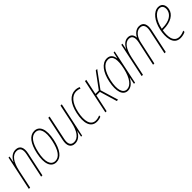

<svg xmlns="http://www.w3.org/2000/svg" viewBox="260 -1647 2768 2768"><g transform="rotate(-45 1643.5 -263.5)"><path d="M12 0H38L98 -283C130 -432 189 -512 269 -512C342 -512 359 -457 342 -376L262 0H288L367 -371C388 -470 361 -537 274 -537C206 -537 157 -488 129 -430H127L145 -527H124Z M567 10C662 10 730 -80 766 -246C804 -429 763 -537 656 -537C562 -537 493 -447 458 -282C419 -99 461 10 567 10ZM569 -14C481 -14 447 -110 483 -278C517 -434 575 -512 655 -512C743 -512 776 -418 740 -251C706 -95 649 -14 569 -14Z M949 10C1017 10 1066 -38 1094 -96H1096L1077 0H1098L1210 -527H1184L1124 -244C1092 -94 1032 -15 952 -15C881 -15 865 -70 882 -151L961 -527H935L856 -155C835 -57 862 10 949 10Z M1393 10C1426 10 1456 2 1477 -8V-33C1451 -21 1421 -14 1394 -14C1291 -14 1265 -126 1298 -283C1331 -434 1401 -512 1489 -512C1514 -512 1541 -506 1560 -496L1569 -519C1547 -530 1519 -537 1492 -537C1386 -537 1309 -450 1273 -287C1235 -113 1270 10 1393 10Z M1572 0H1597L1654 -265H1725L1804 0H1831L1748 -276L1932 -527H1903L1728 -290H1659L1709 -527H1683Z M2026 10C2086 10 2135 -33 2173 -104H2175L2155 0H2177L2288 -527H2267L2245 -433H2242C2235 -486 2206 -537 2136 -537C2035 -537 1959 -433 1926 -275C1891 -105 1924 10 2026 10ZM2028 -14C1947 -14 1918 -114 1952 -272C1984 -419 2048 -512 2134 -512C2227 -512 2240 -410 2205 -254C2169 -97 2103 -14 2028 -14Z M2312 0H2338L2400 -293C2430 -432 2485 -512 2560 -512C2628 -512 2643 -454 2625 -371L2544 0H2570L2647 -354C2664 -433 2712 -512 2787 -512C2856 -512 2874 -456 2856 -374L2777 0H2803L2882 -372C2902 -468 2877 -537 2791 -537C2729 -537 2682 -492 2657 -442H2656C2652 -499 2623 -537 2565 -537C2504 -537 2459 -493 2430 -435H2428L2446 -527H2424Z M3099 10C3137 10 3176 -1 3199 -14V-40C3172 -27 3139 -15 3101 -15C2980 -15 2978 -152 2995 -253H3009C3163 -253 3255 -315 3273 -403C3286 -463 3266 -537 3183 -537C3087 -537 3005 -431 2974 -285C2948 -164 2950 10 3099 10ZM3001 -283C3029 -416 3104 -512 3181 -512C3245 -512 3256 -452 3246 -407C3230 -334 3155 -278 3017 -278H3000C3000 -279 3000 -281 3001 -283Z"/></g></svg>

Font: Noto Sans Condensed Thin
Style: Italic
Weight: 100
Width: 3
Italic angle: -12°
Designer: Monotype Design Team
Foundry: Monotype Imaging Inc.
Version: Version 2.013